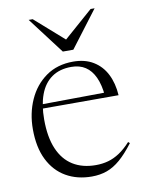

<svg xmlns="http://www.w3.org/2000/svg" viewBox="-83 -777 642 846"><g transform="rotate(-10 238.0 -354.0)"><path d="M265 -503Q318 -503 355.2 -480.2Q392.5 -457.5 413 -417Q433.5 -376.5 437 -322.5H89.5V-341.5L397.5 -344.5L377.5 -330Q373 -380 357.5 -413.8Q342 -447.5 316 -464.5Q290 -481.5 253 -481.5Q200.5 -481.5 165.2 -456.5Q130 -431.5 112.8 -385Q95.5 -338.5 95.5 -273.5Q95.5 -195 118 -142.2Q140.5 -89.5 183 -63Q225.5 -36.5 285.5 -36.5Q315.5 -36.5 341.2 -43.8Q367 -51 392 -67.5Q417 -84 442.5 -112L449.5 -106Q417 -63 387.5 -37.5Q358 -12 327.2 -1Q296.5 10 259.5 10Q194 10 144.2 -18.8Q94.5 -47.5 66.8 -103.2Q39 -159 39 -240Q39 -311.5 65.8 -371.2Q92.5 -431 143.2 -467Q194 -503 265 -503ZM265.5 -592H238L381.5 -718H399.5L275.5 -554.5H228.5L104.5 -718H122.5Z"/></g></svg>

Font: Newsreader 60pt Light
Style: Regular
Weight: 300
Designer: Hugues Gentile
Foundry: Production Type
Version: Version 1.003